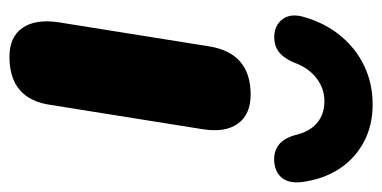

<svg xmlns="http://www.w3.org/2000/svg" viewBox="-221 -578 808 406"><g transform="rotate(90 183.0 -375.0)"><path d="M100 9Q58 9 39 -18.5Q20 -46 27 -94L78 -413Q85 -457 110.5 -479Q136 -501 180 -501Q222 -501 241.5 -474Q261 -447 253 -398L202 -79Q196 -35 170.5 -13Q145 9 100 9ZM54 -551Q31 -553 19.5 -570Q8 -587 16 -614Q29 -659 56 -691.5Q83 -724 120 -741.5Q157 -759 201 -759Q245 -759 280 -740.5Q315 -722 337 -688.5Q359 -655 365 -609Q368 -584 357.5 -569Q347 -554 324 -551Q302 -549 287.5 -559.5Q273 -570 266 -594Q259 -625 240.5 -641Q222 -657 194 -657Q167 -657 145 -640Q123 -623 112 -592Q103 -571 89.5 -560.5Q76 -550 54 -551Z"/></g></svg>

Font: Nunito ExtraLight Black
Style: Italic
Weight: 900
Italic angle: -9°
Version: Version 3.602